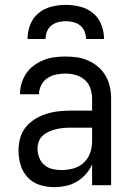

<svg xmlns="http://www.w3.org/2000/svg" viewBox="-20 -760 540 788"><path d="M202 8Q172 8 143 -1Q114 -10 93.5 -32Q73 -54 64.5 -83Q56 -112 56 -142Q56 -167 62.5 -192Q69 -217 85 -237Q101 -257 122.5 -270.5Q144 -284 168.5 -292Q193 -300 218 -303Q243 -306 269 -306H358V-355Q358 -376 351 -397Q344 -418 328 -432Q312 -446 291 -452Q270 -458 249 -458Q229 -458 209.5 -454Q190 -450 174 -439Q158 -428 149 -410Q140 -392 140 -373H62Q62 -396 68.5 -418Q75 -440 88 -459Q101 -478 119.5 -491.5Q138 -505 159 -513.5Q180 -522 203 -525Q226 -528 249 -528Q273 -528 297 -524.5Q321 -521 343 -511Q365 -501 383.5 -485Q402 -469 414 -448Q426 -427 431 -403Q436 -379 436 -355V0H358V-86Q349 -64 332.5 -45.5Q316 -27 295 -14.5Q274 -2 250 3Q226 8 202 8ZM232 -62Q256 -62 280.5 -68.5Q305 -75 323 -91.5Q341 -108 349.5 -131.5Q358 -155 358 -180V-236H269Q254 -236 238.5 -234.5Q223 -233 208.5 -229.5Q194 -226 180 -219.5Q166 -213 155 -203Q144 -193 139 -178.5Q134 -164 134 -149Q134 -131 141 -113Q148 -95 162 -83Q176 -71 194.5 -66.5Q213 -62 232 -62ZM93 -600Q93 -630 104 -658.5Q115 -687 138 -706Q161 -725 190.5 -732.5Q220 -740 250 -740Q280 -740 309.5 -732.5Q339 -725 362 -706Q385 -687 396 -658.5Q407 -630 407 -600H333Q333 -616 327 -631Q321 -646 309 -655.5Q297 -665 281.5 -669Q266 -673 250 -673Q234 -673 218.5 -669Q203 -665 191 -655.5Q179 -646 173 -631Q167 -616 167 -600Z"/></svg>

Font: Iosevka Fuck
Style: Regular
Weight: 400
Monospace: yes
Designer: Belleve Invis
Foundry: Belleve Invis
Version: Version 28.0.7; ttfautohint (v1.8.3)